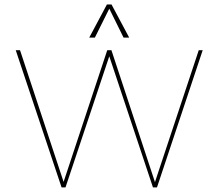

<svg xmlns="http://www.w3.org/2000/svg" viewBox="-20 -813 948 833"><path d="M367.2 -649.9H391.6L454.1 -775.4L516.1 -649.9H540.5L463.9 -793.5H443.8ZM247.1 0H264.2L454.1 -568.8L643.6 0H661.1L859.4 -595.2H842.3L652.3 -22.9L463.4 -595.2H445.3L255.9 -23.9L66.9 -595.2H48.3Z"/></svg>

Font: Now Thin
Style: Regular
Weight: 100
Designer: Alfredo Marco Pradil
Foundry: Alfredo Marco Pradil
Version: Version 1.200;hotconv 1.0.109;makeotfexe 2.5.65596